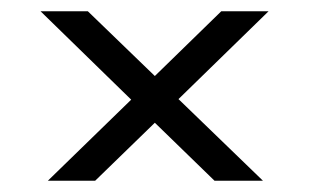

<svg xmlns="http://www.w3.org/2000/svg" viewBox="-20 -478 551 341"><path d="M213 -301 52 -458H136L255 -343L373 -458H457L297 -302L447 -157H361L255 -260L149 -157H65Z"/></svg>

Font: Spirax
Style: Regular
Weight: 400
Designer: Brenda Gallo (gbrenda1987@gmail.com)
Foundry: Brenda Gallo
Version: Version 1.002